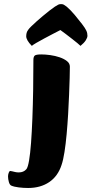

<svg xmlns="http://www.w3.org/2000/svg" viewBox="-20 -923 455 956"><path d="M120.2 13Q96.8 13 73.3 10.1Q49.8 7.2 35.8 1Q28.3 -2.5 24.1 -16.9Q20 -31.4 20 -44.6Q20 -53.4 23.3 -62.5Q26.5 -71.7 31.3 -71.7Q35 -71.7 41.1 -69.9Q47.1 -68.2 55.8 -66.4Q64.4 -64.5 73.3 -64.5Q97.5 -64.5 111.2 -80.5Q118.7 -89 124.7 -123.6Q130.6 -158.3 134.6 -212Q138.6 -265.7 141.2 -333Q143.8 -400.4 145.1 -475Q146.3 -549.7 146.3 -624.6Q146.3 -639.9 152.7 -646Q159.1 -652 185.8 -652Q206.1 -652 230.6 -648.6Q255.1 -645.2 277 -637.7Q299 -630.2 313.5 -618.7Q327.9 -607.3 327.9 -591.3Q327.9 -571.8 326.9 -534.9Q325.9 -498.1 324 -451.3Q322.2 -404.6 319.2 -354Q316.2 -303.4 311.8 -254.8Q307.4 -206.2 301.1 -166.2Q294.9 -126.2 286.4 -101.4Q268.2 -45.5 224.9 -16.2Q181.6 13 120.2 13ZM138.4 -694.6Q123.8 -709.4 117.2 -721.3Q110.5 -733.2 110.5 -742.4Q110.5 -750.2 112.4 -758.4Q114.3 -766.5 120.8 -775.1Q124.8 -781.1 135.9 -792Q147 -803 162.1 -816.4Q177.2 -829.9 193.8 -843.7Q210.4 -857.6 225.9 -869.8Q241.4 -882 253.2 -889.8Q264 -896.8 269.9 -899.7Q275.8 -902.6 284.1 -902.6Q292.1 -902.6 297.5 -899.7Q302.9 -896.8 312 -889.8Q331.5 -873.1 351.8 -849Q372 -824.9 388.3 -803.5Q404.5 -782.2 409.2 -771.7Q412.5 -765 414 -758.5Q415.4 -752 415.4 -745Q415.4 -735.7 407.1 -722.4Q398.7 -709.2 380.8 -694.6Q377.1 -698.8 365.1 -708.5Q353.1 -718.2 337.6 -730.4Q322.1 -742.6 306.7 -754.2Q291.3 -765.7 280.6 -773.4Q265.4 -766 243.8 -754.4Q222.2 -742.9 199.9 -731.2Q177.7 -719.5 160.8 -709.5Q143.9 -699.6 138.4 -694.6Z"/></svg>

Font: Briem Hand Thin
Style: Regular
Weight: 100
Designer: Gunnlaugur SE Briem, Eben Sorkin
Foundry: Sorkin Type Co.
Version: Version 1.003